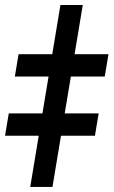

<svg xmlns="http://www.w3.org/2000/svg" viewBox="-75 -735 447 755"><path d="M250.5 -715.3 131.3 0H43.9L162.6 -715.3ZM-16.6 -434.1 -2 -522H351.6L336.9 -434.1ZM-55.2 -201.2 -40.5 -289.1H313L298.3 -201.2Z"/></svg>

Font: Inter 16pt
Style: Bold Italic
Weight: 700
Italic angle: -9.3988°
Version: Version 4.001;git-66647c0bb